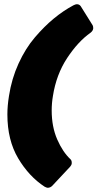

<svg xmlns="http://www.w3.org/2000/svg" viewBox="-20 -755 462 910"><path d="M15 -212.5Q15 -253.3 22.5 -300Q35 -381.7 67.9 -453.8Q100.8 -525.8 145.4 -577.9Q190 -630 235 -667.1Q280 -704.2 328.3 -730Q338.3 -735 344.2 -735Q355.8 -735 362.5 -725.8L419.2 -635Q421.7 -630 421.7 -623.3V-619.2Q420 -608.3 409.2 -600Q350 -558.3 298.3 -480Q246.7 -401.7 230.8 -300Q225 -265.8 225 -231.7Q225 -154.2 251.2 -94.2Q277.5 -34.2 314.2 0Q320 5.8 320 15.8V19.2Q319.2 27.5 312.5 35L227.5 125.8Q218.3 135 205.8 135Q201.7 135 191.7 130Q117.5 81.7 66.2 -4.6Q15 -90.8 15 -212.5Z"/></svg>

Font: BoonTook Mon
Style: Italic
Weight: 400
Italic angle: -9°
Designer: Sungsit Sawaiwan
Foundry: FontUni
Version: Version 3.0